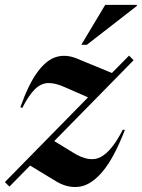

<svg xmlns="http://www.w3.org/2000/svg" viewBox="-51 -752 579 784"><path d="M-31 -8.5 308.5 -354.5 212.5 -396.5Q173.5 -414 144.5 -412.8Q115.5 -411.5 91 -387.2Q66.5 -363 40 -311.5L32 -314Q66 -409.5 102.8 -458.8Q139.5 -508 179 -519.5Q218.5 -531 261.5 -513.5L406 -454L476 -525L494.5 -506L170.5 -176L246.5 -129.5Q314.5 -86.5 360.2 -110.8Q406 -135 450.5 -222.5L459 -221.5Q414.5 -107 368.5 -52.2Q322.5 2.5 275.5 10Q228.5 17.5 181.5 -9.5L72 -76L-12.5 10ZM281 -569 378.5 -732H508L507.5 -727.5L303.5 -569Z"/></svg>

Font: Newsreader 72pt
Style: Bold Italic
Weight: 700
Italic angle: -17°
Designer: Hugues Gentile
Foundry: Production Type
Version: Version 1.003; ttfautohint (v1.8.3)